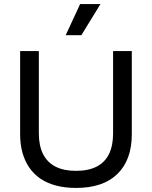

<svg xmlns="http://www.w3.org/2000/svg" viewBox="-20 -911 747 944"><path d="M354 13Q300 13 256 1.5Q212 -10 179 -32.5Q146 -55 124 -87Q102 -119 90.5 -160Q79 -201 79 -251V-660H171V-255Q171 -195 191.5 -154Q212 -113 252.5 -92Q293 -71 353 -71Q415 -71 455.5 -92Q496 -113 516 -154Q536 -195 536 -255V-660H628V-251Q628 -125 557.5 -56Q487 13 354 13ZM380 -738H303L374 -891H474Z"/></svg>

Font: Bricolage Grotesque 20pt
Style: Regular
Weight: 400
Version: Version 1.001;gftools[0.9.33.dev8+g029e19f]